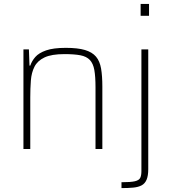

<svg xmlns="http://www.w3.org/2000/svg" viewBox="-20 -763 879 983"><path d="M100 0V-510H128L131 -427H135Q143 -451 161 -471.5Q179 -492 216 -505Q253 -518 317 -518Q378 -518 415 -507Q452 -496 471.5 -473Q491 -450 497.5 -412Q504 -374 504 -320V0H469V-315Q469 -371 463 -404.5Q457 -438 440 -456Q423 -474 391.5 -480Q360 -486 310 -486Q244 -486 208 -469Q172 -452 156.5 -421.5Q141 -391 138 -350.5Q135 -310 135 -264V0ZM700 -682V-743H743V-682ZM602 200V170Q649 170 670.5 165Q692 160 698 147.5Q704 135 704 113V-510H739V103Q739 137 730.5 157Q722 177 705 186Q688 195 662.5 197.5Q637 200 602 200Z"/></svg>

Font: Saira Thin Thin
Style: Regular
Weight: 250
Version: Version 1.101